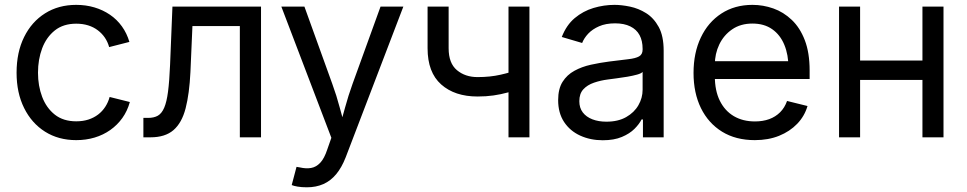

<svg xmlns="http://www.w3.org/2000/svg" viewBox="-20 -570 4012 797"><path d="M296.4 11.7Q222.7 11.7 167 -23.4Q111.3 -58.6 80.1 -121.6Q48.8 -184.6 48.8 -268.1Q48.8 -353 80.1 -416.3Q111.3 -479.5 167 -514.6Q222.7 -549.8 296.4 -549.8Q336.4 -549.8 371.8 -539.3Q407.2 -528.8 436.3 -509Q465.3 -489.3 486.1 -460.4Q506.8 -431.6 517.1 -396L433.1 -374.5Q427.2 -396 415.3 -413.6Q403.3 -431.2 386 -444.3Q368.7 -457.5 346.2 -464.6Q323.7 -471.7 296.4 -471.7Q242.7 -471.7 207.5 -443.6Q172.4 -415.5 155 -369.4Q137.7 -323.2 137.7 -268.1Q137.7 -213.9 155 -168Q172.4 -122.1 207.5 -94.2Q242.7 -66.4 296.4 -66.4Q324.2 -66.4 346.9 -73.7Q369.6 -81.1 387.2 -94.5Q404.8 -107.9 417 -126.7Q429.2 -145.5 435.1 -167.5L519 -146.5Q508.8 -109.4 488 -80.3Q467.3 -51.3 438 -30.5Q408.7 -9.8 372.8 1Q336.9 11.7 296.4 11.7Z M575.2 0V-80.6H594.7Q619.1 -80.6 635.3 -89.8Q651.4 -99.1 661.6 -122.8Q671.9 -146.5 677.5 -189.7Q683.1 -232.9 686 -301.3L695.8 -542.5H1063.5V0H975.6V-461.9H778.8L770.5 -271Q766.1 -180.7 750.5 -120.4Q734.9 -60.1 700.2 -30Q665.5 0 605 0Z M1190.9 198.2 1210.9 122.6 1225.1 125Q1250.5 130.9 1271.5 127.2Q1292.5 123.5 1309.3 105.7Q1326.2 87.9 1338.4 50.8L1355.5 2L1147.9 -542.5H1243.7L1359.4 -221.7Q1377.4 -172.4 1390.1 -124Q1402.8 -75.7 1417 -29.8H1385.7Q1399.4 -75.7 1412.6 -124.3Q1425.8 -172.9 1443.4 -221.7L1559.6 -542.5H1654.3L1415 83Q1398.4 125.5 1375.5 153.1Q1352.5 180.7 1322.3 194.1Q1292 207.5 1253.9 207.5Q1231.9 207.5 1215.3 204.6Q1198.7 201.7 1190.9 198.2Z M1962.4 -169.4Q1867.7 -169.4 1811.3 -219.5Q1754.9 -269.5 1754.9 -369.6V-542.5H1842.3V-369.6Q1842.3 -307.6 1876.7 -278.8Q1911.1 -250 1962.4 -250Q2014.6 -250 2057.6 -259.8Q2100.6 -269.5 2143.6 -284.7V-204.1Q2115.2 -193.8 2087.2 -186Q2059.1 -178.2 2028.6 -173.8Q1998 -169.4 1962.4 -169.4ZM2090.8 0V-542.5H2177.7V0Z M2481.9 12.2Q2430.7 12.2 2388.4 -7.1Q2346.2 -26.4 2321.5 -63.7Q2296.9 -101.1 2296.9 -154.3Q2296.9 -201.2 2315.2 -230.2Q2333.5 -259.3 2364.3 -276.1Q2395 -293 2432.6 -301.3Q2470.2 -309.6 2508.3 -314.5Q2557.1 -320.8 2587.6 -324.2Q2618.2 -327.6 2632.8 -335.9Q2647.5 -344.2 2647.5 -364.3V-367.2Q2647.5 -400.9 2634.8 -424.3Q2622.1 -447.8 2596.4 -460.4Q2570.8 -473.1 2533.2 -473.1Q2494.6 -473.1 2466.8 -460.9Q2439 -448.7 2421.6 -430.2Q2404.3 -411.6 2396.5 -391.6L2312 -416.5Q2331.1 -465.8 2365.7 -494.9Q2400.4 -523.9 2443.6 -536.9Q2486.8 -549.8 2530.8 -549.8Q2560.1 -549.8 2595.2 -542.5Q2630.4 -535.2 2662.1 -515.4Q2693.8 -495.6 2714.4 -458Q2734.9 -420.4 2734.9 -359.4V0H2648.9V-74.2H2643.1Q2633.8 -55.2 2613.8 -35.2Q2593.8 -15.1 2561.3 -1.5Q2528.8 12.2 2481.9 12.2ZM2497.1 -64.9Q2545.9 -64.9 2579.3 -84Q2612.8 -103 2630.1 -133.3Q2647.5 -163.6 2647.5 -197.3V-271.5Q2642.1 -265.1 2624.5 -260.3Q2606.9 -255.4 2584.2 -251.5Q2561.5 -247.6 2539.8 -244.9Q2518.1 -242.2 2504.4 -240.2Q2473.1 -236.3 2445.6 -226.8Q2418 -217.3 2401.4 -199.2Q2384.8 -181.2 2384.8 -149.9Q2384.8 -122.1 2399.2 -103.3Q2413.6 -84.5 2439 -74.7Q2464.4 -64.9 2497.1 -64.9Z M3113.3 11.7Q3034.2 11.7 2977.3 -23.4Q2920.4 -58.6 2889.6 -121.3Q2858.9 -184.1 2858.9 -267.1Q2858.9 -350.6 2889.2 -414.3Q2919.4 -478 2974.6 -513.9Q3029.8 -549.8 3103.5 -549.8Q3147.9 -549.8 3190.2 -534.9Q3232.4 -520 3266.6 -487.5Q3300.8 -455.1 3320.8 -403.1Q3340.8 -351.1 3340.8 -277.3V-242.2H2917V-315.9H3293.5L3252.9 -289.1Q3252.9 -342.8 3235.8 -384Q3218.8 -425.3 3185.5 -448.7Q3152.3 -472.2 3103.5 -472.2Q3054.2 -472.2 3019.3 -448.2Q2984.4 -424.3 2965.8 -385.5Q2947.3 -346.7 2947.3 -301.8V-253.9Q2947.3 -193.8 2968 -151.9Q2988.8 -109.9 3026.1 -87.9Q3063.5 -65.9 3113.8 -65.9Q3146.5 -65.9 3172.9 -75.4Q3199.2 -85 3218.3 -104Q3237.3 -123 3247.1 -150.9L3332 -129.9Q3319.8 -87.9 3289.3 -56.2Q3258.8 -24.4 3214.1 -6.3Q3169.4 11.7 3113.3 11.7Z M3829.1 -318.8V-238.3H3529.8V-318.8ZM3550.3 -542.5V0H3462.9V-542.5ZM3896.5 -542.5V0H3809.1V-542.5Z"/></svg>

Font: Inter 16pt
Style: Regular
Weight: 400
Version: Version 4.001;git-66647c0bb